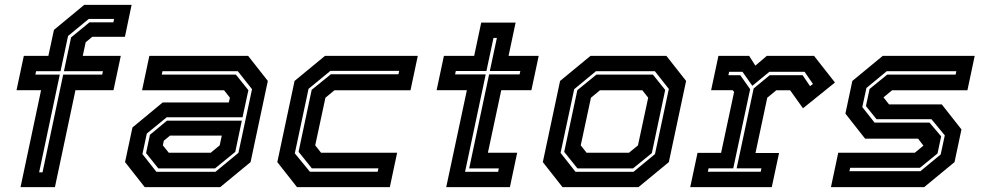

<svg xmlns="http://www.w3.org/2000/svg" viewBox="-20 -770 4038 790"><path d="M64.5 0 149 -399H48L78 -540H179L202 -647L326.5 -750H521.5L494 -618.5H359.5L332.5 -596L320.5 -540H477L447 -399H290.5L206 0ZM141 -61H155L240 -463H400.5L403.5 -477H243L272.5 -616L348 -678H446.5L449.5 -692H345L260 -622L229 -477H128.5L125.5 -463H226Z M575.5 0 494.5 -103 525 -245.5 649.5 -348.5H921.5L926 -368L902 -398.5H564.5L594.5 -540H1001L1082 -437L1011 -103L886 0ZM631.5 -77 581 -140 597 -215.5 667 -273.5H975L948 -145L864.5 -77ZM623.5 -63H866.5L961 -141L1017 -403L958.5 -477H648.5L645.5 -463H950.5L1002 -399L978 -287.5H666L584 -220.5L566 -136ZM674.5 -141.5H847L884 -172L892.5 -212H679.5L654 -191L650 -172Z M1202 0 1121 -103 1192 -437 1317 -540H1699L1669 -398.5H1356L1319 -368L1277 -172L1301 -141.5H1614L1584 0ZM1255 -63.5H1534L1537 -77.5H1263L1208.5 -145.5L1262.5 -400.5L1341.5 -464.5H1619.5L1622.5 -478.5H1339.5L1249.5 -404.5L1193 -139Z M1816 0 1901 -399H1776.5L1806.5 -540H1931L1960 -677H2101.5L2072.5 -540H2196.5L2166.5 -399H2042.5L1987.5 -141.5H2108L2078 0ZM1893.5 -63H2029.5L2032.5 -77H1910.5L1992.5 -464H2118L2121 -478H1995.5L2024.5 -614H2010.5L1981.5 -478H1855.5L1852.5 -464H1978.5Z M2294.5 0 2213.5 -103 2284.5 -437 2409.5 -540H2722L2803 -437L2732 -103L2607 0ZM2348 -63H2586.5L2675 -136L2732 -404L2674.5 -477H2432L2342.5 -403L2286.5 -141ZM2356 -77 2301.5 -145 2355.5 -399 2434 -463H2666.5L2717 -400L2662 -140L2584.5 -77ZM2393.5 -141.5H2568L2605 -172L2647 -368L2623 -398.5H2448.5L2411.5 -368L2369.5 -172Z M2820 0 2850 -141H2947L3000.5 -391.5L2994.5 -399H2906L2936 -540H3062.5L3088 -500L3135 -540H3329.5L3415.5 -430.5L3284 -324.5L3231 -398.5H3174L3137 -368L3088.5 -140.5H3185.5L3155.5 0ZM2892.5 -63.5H3110L3113 -77.5H3011L3081 -406L3147 -460.5H3282.5L3313 -415.5L3325 -424.5L3290.5 -474.5H3145.5L3075.5 -417L3035 -474.5H2980L2977 -460.5H3026L3066.5 -403L2997 -77.5H2895.5Z M3399 0 3429 -141.5H3744L3781 -172L3780.5 -169.5L3757.5 -199.5H3539.5L3458.5 -302.5L3487 -437L3612 -540H3990.5L3960.5 -398.5H3650.5L3613.5 -368L3614 -371L3638 -340.5H3855L3936 -237.5L3907.5 -103L3782.5 0ZM3475 -65.5H3767L3850.5 -134.5L3867.5 -213L3812.5 -279.5H3586.5L3543 -333.5L3558 -404L3630.5 -463H3912L3915 -477H3628.5L3545 -408L3528 -329.5L3578.5 -265.5H3804.5L3852.5 -209L3837.5 -138.5L3765 -79.5H3478Z"/></svg>

Font: Tourney Thin
Style: Italic
Weight: 100
Italic angle: -12°
Designer: Tyler Finck
Foundry: Etcetera Type Co
Version: Version 1.015